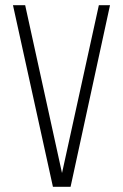

<svg xmlns="http://www.w3.org/2000/svg" viewBox="-20 -720 474 740"><path d="M30 -700H77L219 -53L361 -700H404L252 0H184Z"/></svg>

Font: TypoPRO Bebas Neue
Style: Regular
Weight: 400
Designer: Ryoichi Tsunekawa
Foundry: Ryoichi Tsunekawa
Version: Version 001.003